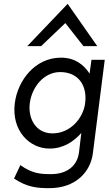

<svg xmlns="http://www.w3.org/2000/svg" viewBox="-20 -782 565 999"><path d="M122 -542H194L320 -662L414 -542H486L332 -762ZM253 -88C165 -88 125 -167 135 -245C146 -330 209 -407 293 -407C387 -407 435 -338 423 -245C413 -167 346 -88 253 -88ZM297 -482C163 -482 72 -364 57 -245C39 -103 133 -9 237 -9C310 -9 363 -45 403 -90L391 11C382 83 326 124 246 124C193 124 148 122 86 77L53 147C122 193 175 197 237 197C375 197 451 111 463 17L525 -471H456L446 -399C417 -444 371 -482 297 -482Z"/></svg>

Font: Charger
Style: It
Weight: 400
Designer: Jasper
Foundry: Cannot Into Space Fonts
Version: Version 0.98